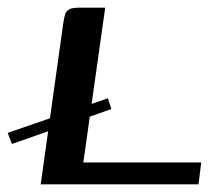

<svg xmlns="http://www.w3.org/2000/svg" viewBox="-28 -480 544 500"><path d="M253 -224 262 -196 3 -105 -8 -134ZM246 -460 189 -57H496L489 0H78L137 -421Q139 -434 141.5 -442.5Q144 -451 152 -455.5Q160 -460 178 -460Z"/></svg>

Font: Genos Medium
Style: Italic
Weight: 500
Italic angle: -8°
Designer: Robert E. Leuschke
Foundry: Robert E. Leuschke
Version: Version 1.010